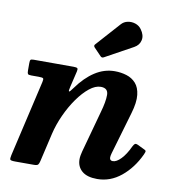

<svg xmlns="http://www.w3.org/2000/svg" viewBox="-88 -871 892 965"><g transform="rotate(10 358.0 -388.5)"><path d="M556.5 -765Q577 -737 571.5 -711Q566 -685 540.5 -671L399.5 -593.5Q389.5 -587.5 382 -595.5L345.5 -633.5Q337 -642.5 345.5 -650.5L453 -770.5Q466.5 -786 486.5 -790Q506.5 -794 525.8 -787.5Q545 -781 556.5 -765ZM54 -520H257Q273 -520 277 -516.2Q281 -512.5 278 -500L258.5 -417.5Q253 -395.5 256.5 -393.8Q260 -392 276.5 -415.5Q317.5 -472.5 365 -503.2Q412.5 -534 466 -534Q497.5 -534 526 -525.2Q554.5 -516.5 573.8 -495Q593 -473.5 597.2 -436Q601.5 -398.5 584.5 -341L521.5 -125.5Q517.5 -111.5 517.5 -103.5Q517.5 -87 533.5 -87Q552.5 -87 575.2 -110.5Q598 -134 618 -177Q623 -187 627.8 -190.8Q632.5 -194.5 643 -190L674 -175Q686.5 -170 687.5 -165.5Q688.5 -161 682 -147Q648.5 -75 593.5 -30Q538.5 15 471.5 15Q420 15 393.8 -7.5Q367.5 -30 367.5 -68Q367.5 -77 369.5 -88.2Q371.5 -99.5 374 -108.5L432 -320Q448 -375.5 447.8 -410Q447.5 -444.5 410 -444.5Q382.5 -444.5 352.2 -420.2Q322 -396 293.5 -355.8Q265 -315.5 242.8 -266.8Q220.5 -218 209 -169L175.5 -24.5Q172.5 -11 167.8 -5.5Q163 0 146 0H52Q28.5 0 25.5 -5Q22.5 -10 26.5 -28L116.5 -417.5Q120 -432.5 116.5 -436.2Q113 -440 93.5 -440H55.5Q41 -440 38 -444.5Q35 -449 35 -463V-499.5Q35 -512.5 38 -516.2Q41 -520 54 -520Z"/></g></svg>

Font: Besley*
Style: Bold Italic
Weight: 700
Italic angle: -13°
Designer: Owen Earl
Foundry: indestructible type*
Version: Version 2.000; ttfautohint (v1.8.3)